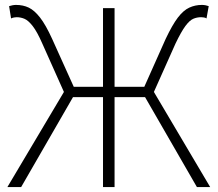

<svg xmlns="http://www.w3.org/2000/svg" viewBox="-20 -761 886 781"><path d="M10 0 240 -387 152 -584Q131 -632 113 -655Q95 -678 79.5 -684.5Q64 -691 48 -691Q44 -691 37.5 -690Q31 -689 25 -686L17 -736Q23 -738 30.5 -739.5Q38 -741 45 -741Q74 -741 97 -730Q120 -719 143 -689.5Q166 -660 192 -603L280 -408H399V-728H446V-408H567L654 -603Q681 -660 703.5 -689.5Q726 -719 750 -730Q774 -741 801 -741Q809 -741 816.5 -739.5Q824 -738 829 -736L820 -686Q816 -689 809.5 -690Q803 -691 798 -691Q781 -691 766 -684.5Q751 -678 734 -655Q717 -632 694 -584L606 -387L835 0H781L570 -366H446V0H399V-366H277L66 0Z"/></svg>

Font: Noto Sans JP ExtraLight
Style: Regular
Weight: 250
Designer: Ryoko NISHIZUKA  (kana, bopomofo & ideographs); Paul D. Hunt (Latin, Greek & Cyrillic); Sandoll Communications , Soo-you
Foundry: Adobe
Version: Version 2.004-H2;hotconv 1.0.118;makeotfexe 2.5.65603